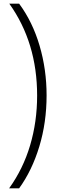

<svg xmlns="http://www.w3.org/2000/svg" viewBox="-20 -819 333 1055"><path d="M236 -295Q236 -146 196 -14Q156 118 85 216H30Q107 109 145.5 -20.5Q184 -150 184 -294Q184 -585 31 -799H85Q159 -699 197.5 -568Q236 -437 236 -295Z"/></svg>

Font: Noto Sans Sinhala UI Condensed Light
Style: Regular
Weight: 300
Width: 3
Designer: Jelle Bosma - Monotype Design Team
Foundry: Monotype Imaging Inc.
Version: Version 2.006; ttfautohint (v1.8.4.7-5d5b)